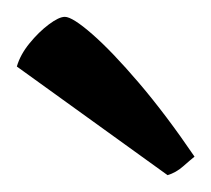

<svg xmlns="http://www.w3.org/2000/svg" viewBox="-20 -773 251 228"><path d="M179 -565 0 -694Q4 -708 15 -721.5Q26 -735 38 -744Q50 -753 57 -753Q66 -753 89.5 -732.5Q113 -712 145 -674.5Q177 -637 211 -587Q206 -583 197.5 -575.5Q189 -568 179 -565Z"/></svg>

Font: Texturina
Style: Regular
Weight: 400
Designer: Guillermo Torres Carreño
Foundry: Omnibus-Type
Version: Version 1.002; ttfautohint (v1.8.3)